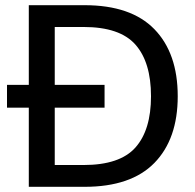

<svg xmlns="http://www.w3.org/2000/svg" viewBox="-20 -720 752 740"><path d="M7 -305V-393H91V-700H306Q485 -700 575 -607.5Q665 -515 665 -349Q665 -184 575 -92Q485 0 306 0H91V-305ZM302 -84Q442 -84 502 -151.5Q562 -219 562 -349Q562 -480 502 -548Q442 -616 302 -616H191V-393H383V-305H191V-84Z"/></svg>

Font: AWOL-DM Medium
Style: Regular
Weight: 500
Designer: Colophon Foundry, Jonny Pinhorn, Mikhail Sharanda
Foundry: Colophon Foundry
Version: Version 1.000;Glyphs 3.2.3 (3260)